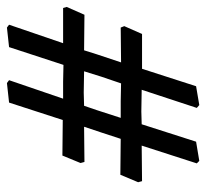

<svg xmlns="http://www.w3.org/2000/svg" viewBox="-40 -574 581 540"><g transform="rotate(-90 250.0 -304.5)"><path d="M82 -419 182 -418 231 -569 286 -575 294 -569 242 -417H290L337 -416L387 -569L442 -575L450 -569L398 -417H497L500 -407L478 -357L378 -358L367 -323L344 -254L442 -255L446 -245L424 -195H326L277 -43L224 -34L216 -41L267 -196L206 -197L170 -196L121 -43L67 -34L60 -41L110 -196L10 -195L7 -206L28 -256L129 -255L147 -310L163 -358L64 -357L61 -368ZM188 -255H235L285 -254L304 -310L319 -358L259 -359L222 -358L210 -323Z"/></g></svg>

Font: Alegreya SC Medium
Style: Italic
Weight: 500
Italic angle: -7°
Designer: Juan Pablo del Peral
Foundry: Huerta Tipografica
Version: Version 2.007; ttfautohint (v1.6)